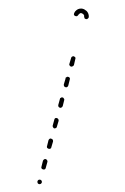

<svg xmlns="http://www.w3.org/2000/svg" viewBox="-69 -573 414 636"><g transform="rotate(-10 138.0 -255.0)"><path d="M7 12Q6 13 7 15Q7 16 8 17Q9 18 11 19Q14 20 17 19Q19 18 21 15Q22 12 21 9Q20 7 17 5Q14 4 11 5Q9 6 7 9Q7 10 7 12ZM28 -31Q29 -28 32 -27Q35 -25 38 -26Q41 -27 42 -30L51 -49Q52 -51 51 -54Q50 -57 47 -59Q44 -60 42 -59Q39 -58 37 -55L29 -37Q27 -34 28 -31ZM58 -95Q60 -92 62 -91Q64 -90 65 -90Q67 -90 68 -90Q69 -91 71 -92Q72 -93 72 -94L81 -112Q82 -115 81 -118Q80 -121 77 -122Q75 -124 72 -123Q69 -122 67 -119L59 -101Q57 -98 58 -95ZM89 -159Q90 -156 92 -154Q94 -154 95 -154Q97 -154 98 -154Q100 -155 101 -156Q102 -157 102 -158L111 -176Q112 -179 111 -182Q110 -185 107 -186Q106 -187 105 -187Q103 -187 102 -187Q100 -186 99 -185Q98 -184 98 -183L89 -164Q88 -162 89 -159ZM119 -222Q120 -220 123 -218Q125 -217 128 -218Q131 -219 133 -222L141 -240Q143 -243 141 -246Q140 -249 138 -250Q136 -251 135 -251Q133 -251 132 -250Q130 -250 129 -249Q128 -248 128 -247L119 -228Q118 -225 119 -222ZM149 -286Q150 -283 153 -282Q154 -281 155 -281Q157 -281 158 -282Q160 -282 161 -283Q162 -284 163 -286L171 -304Q173 -307 172 -310Q171 -313 168 -314Q166 -315 165 -315Q163 -315 162 -314Q161 -314 159 -313Q158 -312 158 -310L149 -292Q148 -289 149 -286ZM178 -353Q178 -352 179 -350Q179 -349 180 -348Q181 -347 183 -346Q186 -345 188 -346Q191 -347 193 -349L201 -368Q202 -369 202 -371Q202 -372 202 -374Q201 -375 200 -376Q199 -377 198 -378Q195 -379 192 -378Q189 -377 188 -374L179 -356Q179 -355 178 -353ZM244 -515Q247 -515 248 -514Q250 -513 252 -511Q253 -510 254 -508Q255 -506 255 -504Q255 -503 254 -501Q254 -498 255 -495Q257 -493 260 -492Q263 -491 265 -493Q268 -494 269 -497Q270 -500 270 -504Q270 -509 268 -514Q266 -519 262 -522Q259 -526 254 -528Q250 -530 244 -530Q238 -530 233 -527Q227 -524 224 -519Q223 -518 223 -517Q222 -515 222 -514Q223 -512 223 -511Q224 -510 225 -509Q228 -507 231 -507Q234 -508 236 -510Q237 -512 240 -513Q242 -515 244 -515Z"/></g></svg>

Font: FRB American Cursive Dashed Extralight
Style: Italic
Weight: 200
Italic angle: -25°
Version: Version 2.0;Modular Font Editor K font №1